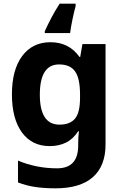

<svg xmlns="http://www.w3.org/2000/svg" viewBox="-20 -786 673 1046"><path d="M255 -556Q356 -556 413 -476H417L429 -546H555V1Q555 118 486 179Q417 240 282 240Q224 240 174.5 233Q125 226 78 208V89Q178 131 291 131Q406 131 406 7V-4Q406 -20 407 -38.5Q408 -57 410 -71H406Q378 -28 339 -9Q300 10 251 10Q154 10 99.5 -64.5Q45 -139 45 -272Q45 -406 101 -481Q157 -556 255 -556ZM302 -435Q197 -435 197 -270Q197 -107 304 -107Q361 -107 388.5 -139.5Q416 -172 416 -253V-271Q416 -359 389 -397Q362 -435 302 -435ZM392 -766V-753Q384 -724 375 -681Q366 -638 362 -606H224V-616Q239 -649 259 -687.5Q279 -726 305 -766Z"/></svg>

Font: Noto Sans
Style: Bold
Weight: 700
Designer: Monotype Design Team
Foundry: Monotype Imaging Inc.
Version: Version 2.000;GOOG;noto-source:20170915:90ef993387c0; ttfaut